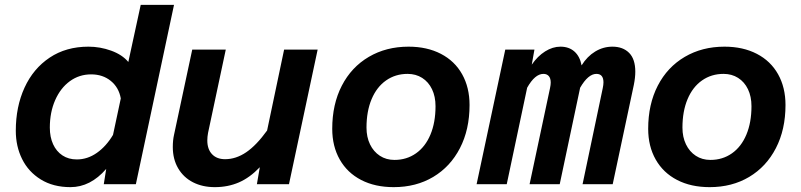

<svg xmlns="http://www.w3.org/2000/svg" viewBox="-20 -758 3295 790"><path d="M508 -503 559 -738H696L539 0H407L417 -63Q352 12 270 12Q199 12 148 -19.5Q97 -51 71 -103.5Q45 -156 45 -220Q45 -319 81 -397.5Q117 -476 184.5 -521Q252 -566 344 -566Q392 -566 437.5 -549.5Q483 -533 508 -503ZM296 -102Q340 -102 378.5 -129Q417 -156 445 -203L477 -353Q469 -398 436 -425Q403 -452 355 -452Q306 -452 267.5 -424Q229 -396 207 -346Q185 -296 185 -233Q185 -194 198.5 -164.5Q212 -135 237 -118.5Q262 -102 296 -102Z M833 -180Q833 -144 852.5 -123.5Q872 -103 906 -103Q951 -103 993 -131.5Q1035 -160 1079 -221L1149 -554H1287L1169 0H1037L1049 -70Q1008 -27 963 -7.5Q918 12 864 12Q813 12 774 -8Q735 -28 713 -65.5Q691 -103 691 -153Q691 -181 696 -203L771 -554H909L836 -211Q833 -195 833 -180Z M1347 -228Q1347 -329 1386.5 -405.5Q1426 -482 1497.5 -524Q1569 -566 1661 -566Q1737 -566 1794 -536.5Q1851 -507 1881.5 -452.5Q1912 -398 1912 -326Q1912 -225 1872.5 -148.5Q1833 -72 1762.5 -30Q1692 12 1600 12Q1523 12 1466 -17.5Q1409 -47 1378 -101.5Q1347 -156 1347 -228ZM1603 -100Q1653 -100 1691.5 -127Q1730 -154 1751 -204Q1772 -254 1772 -321Q1772 -361 1757.5 -391Q1743 -421 1717 -437.5Q1691 -454 1657 -454Q1607 -454 1568.5 -427Q1530 -400 1509 -350Q1488 -300 1488 -233Q1488 -194 1502.5 -164Q1517 -134 1543 -117Q1569 -100 1603 -100Z M2463 -419Q2463 -454 2434 -454Q2400 -454 2367 -397L2283 0H2159L2243 -395Q2246 -409 2246 -418Q2246 -436 2238 -445Q2230 -454 2216 -454Q2181 -454 2149 -397L2065 0H1941L2059 -554H2179L2168 -492Q2192 -527 2223 -546.5Q2254 -566 2286 -566Q2321 -566 2343.5 -546Q2366 -526 2373 -489Q2396 -526 2429 -546Q2462 -566 2500 -566Q2543 -566 2568.5 -540.5Q2594 -515 2594 -463Q2594 -439 2588 -409L2501 0H2377L2460 -395Q2463 -409 2463 -419Z M2647 -228Q2647 -329 2686.5 -405.5Q2726 -482 2797.5 -524Q2869 -566 2961 -566Q3037 -566 3094 -536.5Q3151 -507 3181.5 -452.5Q3212 -398 3212 -326Q3212 -225 3172.5 -148.5Q3133 -72 3062.5 -30Q2992 12 2900 12Q2823 12 2766 -17.5Q2709 -47 2678 -101.5Q2647 -156 2647 -228ZM2903 -100Q2953 -100 2991.5 -127Q3030 -154 3051 -204Q3072 -254 3072 -321Q3072 -361 3057.5 -391Q3043 -421 3017 -437.5Q2991 -454 2957 -454Q2907 -454 2868.5 -427Q2830 -400 2809 -350Q2788 -300 2788 -233Q2788 -194 2802.5 -164Q2817 -134 2843 -117Q2869 -100 2903 -100Z"/></svg>

Font: Azeret Mono SemiBold
Style: Italic
Weight: 600
Italic angle: -12°
Designer: Martin Vácha
Foundry: Displaay
Version: Version 1.000; Glyphs 3.0.3, build 3074